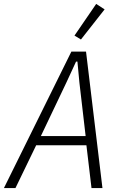

<svg xmlns="http://www.w3.org/2000/svg" viewBox="-45 -962 615 982"><path d="M423 0 397 -219H140L34 0H-25L320 -698H395L479 0ZM361 -541 351 -647H344L295 -541L164 -266H393ZM369 -760 336 -780 447 -942 490 -914Z"/></svg>

Font: IBM Plex Sans Cond Light
Style: Italic
Weight: 300
Width: 3
Italic angle: -11°
Designer: Mike Abbink, Paul van der Laan, Pieter van Rosmalen
Foundry: Bold Monday
Version: Version 1.3